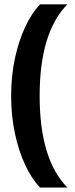

<svg xmlns="http://www.w3.org/2000/svg" viewBox="-20 -708 336 862"><path d="M282.5 134H159.5Q122.5 95 93.2 32.8Q64 -29.5 47 -108.8Q30 -188 30 -277.5Q30 -367 47 -446Q64 -525 93.2 -587.2Q122.5 -649.5 159.5 -688.5H282.5Q158 -562 158 -277.5Q158 7.5 282.5 134Z"/></svg>

Font: Overused Grotesk SemiBold
Style: Regular
Weight: 610
Version: Version 0.004